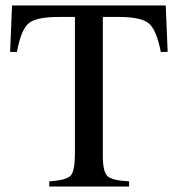

<svg xmlns="http://www.w3.org/2000/svg" viewBox="-20 -682 651 702"><path d="M593 -492H568Q552 -574 523.5 -597Q495 -620 415 -620H356V-111Q356 -54 373 -38Q390 -22 452 -19V0H160V-19Q223 -23 238.5 -40Q254 -57 254 -123V-620H194Q113 -620 85 -597Q57 -574 42 -492H17L24 -662H586Z"/></svg>

Font: STIX
Style: Regular
Weight: 400
Designer: MicroPress Inc., with final additions and corrections provided by Coen Hoffman, Elsevier (retired)
Version: Version 1.1.1